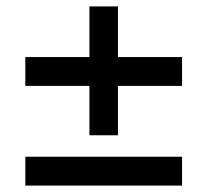

<svg xmlns="http://www.w3.org/2000/svg" viewBox="-20 -601 646 599"><path d="M59 -333H259V-179H348V-333H548V-423H348V-581H259V-423H59ZM59 -22H548V-112H59Z"/></svg>

Font: Geom Medium
Style: Bold
Weight: 500
Version: Version 1.102